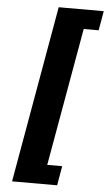

<svg xmlns="http://www.w3.org/2000/svg" viewBox="-64 -867 602 1074"><g transform="rotate(5 237.0 -330.5)"><path d="M455 -718 474 -827H221L46 166H299L318 57H234L371 -718Z"/></g></svg>

Font: Asimov
Style: XWidIt
Weight: 500
Designer: Google
Version: Version 2.000980; 2014